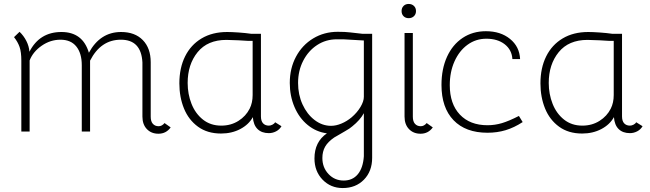

<svg xmlns="http://www.w3.org/2000/svg" viewBox="-20 -667 3289 972"><path d="M844 -22Q821 10 782 10Q746 10 723.5 -13.5Q701 -37 701 -77V-351Q695 -466 592 -466Q490 -466 436 -360V-1H394V-337Q394 -397 366.5 -431.5Q339 -466 286 -466Q235 -466 191 -435.5Q147 -405 130 -361V-1H88V-360Q88 -404 79 -429.5Q70 -455 51 -479L79 -506Q100 -486 113.5 -459.5Q127 -433 129 -405Q180 -505 291 -505Q399 -505 430 -400Q487 -505 593 -505Q663 -505 703 -464Q743 -423 743 -352V-76Q743 -52 754 -40Q765 -28 783 -28Q800 -28 813 -44Z M1405 -28Q1395 -11 1377.5 -2Q1360 7 1341 7Q1305 7 1284 -13.5Q1263 -34 1260 -74Q1239 -36 1196 -13.5Q1153 9 1099 9Q1030 9 982.5 -25.5Q935 -60 911.5 -117.5Q888 -175 888 -245Q888 -323 917 -381.5Q946 -440 1000.5 -472.5Q1055 -505 1130 -505Q1153 -505 1188.5 -502.5Q1224 -500 1251 -496H1301V-78Q1301 -54 1312 -42.5Q1323 -31 1341 -31Q1350 -31 1359.5 -36Q1369 -41 1373 -48ZM1259 -460Q1243 -459 1187 -463L1126 -465Q1031 -465 980.5 -403Q930 -341 930 -247Q930 -191 949.5 -141.5Q969 -92 1007.5 -61.5Q1046 -31 1100 -31Q1149 -31 1187 -55Q1225 -79 1244 -117Q1259 -147 1259 -186Z M1572 135Q1572 51 1635 8Q1581 1 1538 -34Q1495 -69 1471 -125Q1447 -181 1447 -247Q1447 -321 1478.5 -380Q1510 -439 1565.5 -472.5Q1621 -506 1690 -506Q1728 -506 1752 -503L1814 -496H1864V132Q1864 200 1822.5 242.5Q1781 285 1715 285Q1654 285 1613 242.5Q1572 200 1572 135ZM1760 -73Q1788 -97 1805 -125.5Q1822 -154 1822 -177V-462L1718 -468H1685Q1630 -468 1585.5 -439Q1541 -410 1515 -359.5Q1489 -309 1489 -247Q1489 -188 1511.5 -138.5Q1534 -89 1572.5 -59.5Q1611 -30 1656 -30Q1681 -30 1708.5 -41.5Q1736 -53 1760 -73ZM1822 124V-94Q1803 -59 1763 -27Q1752 -17 1728 -3.5Q1704 10 1698 14Q1692 17 1672 29Q1640 51 1626 75.5Q1612 100 1612 133Q1612 181 1643 214Q1674 247 1720 247Q1765 247 1791.5 215Q1818 183 1822 124Z M2110 -28Q2127 -28 2140 -44L2171 -22Q2148 10 2109 10Q2073 10 2050.5 -13.5Q2028 -37 2028 -77V-500H2070V-76Q2070 -52 2081 -40Q2092 -28 2110 -28ZM2013 -611Q2013 -627 2023 -637Q2033 -647 2049 -647Q2065 -647 2075.5 -637Q2086 -627 2086 -611Q2086 -595 2075.5 -585Q2065 -575 2049 -575Q2033 -575 2023 -585Q2013 -595 2013 -611Z M2215 -237Q2215 -318 2243 -379.5Q2271 -441 2322 -475Q2373 -509 2440 -509Q2514 -509 2562 -470Q2610 -431 2613 -368H2574Q2571 -415 2535 -443Q2499 -471 2442 -471Q2389 -471 2347 -440.5Q2305 -410 2281 -356.5Q2257 -303 2257 -236Q2257 -141 2308 -87Q2359 -33 2448 -33Q2485 -33 2520.5 -43.5Q2556 -54 2607 -80L2626 -49Q2583 -21 2540 -8Q2497 5 2448 5Q2337 5 2276 -58.5Q2215 -122 2215 -237Z M3233 -28Q3223 -11 3205.5 -2Q3188 7 3169 7Q3133 7 3112 -13.5Q3091 -34 3088 -74Q3067 -36 3024 -13.5Q2981 9 2927 9Q2858 9 2810.5 -25.5Q2763 -60 2739.5 -117.5Q2716 -175 2716 -245Q2716 -323 2745 -381.5Q2774 -440 2828.5 -472.5Q2883 -505 2958 -505Q2981 -505 3016.5 -502.5Q3052 -500 3079 -496H3129V-78Q3129 -54 3140 -42.5Q3151 -31 3169 -31Q3178 -31 3187.5 -36Q3197 -41 3201 -48ZM3087 -460Q3071 -459 3015 -463L2954 -465Q2859 -465 2808.5 -403Q2758 -341 2758 -247Q2758 -191 2777.5 -141.5Q2797 -92 2835.5 -61.5Q2874 -31 2928 -31Q2977 -31 3015 -55Q3053 -79 3072 -117Q3087 -147 3087 -186Z"/></svg>

Font: Bellota Light
Style: Regular
Weight: 300
Designer: Kemie Guaida
Foundry: Kemie Guaida
Version: Version 4.001